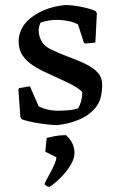

<svg xmlns="http://www.w3.org/2000/svg" viewBox="-20 -485 463 763"><path d="M208 12Q180 12 138 5.5Q96 -1 66 -11L61 -20L53 -130L56 -135L99 -142L134 -62Q151 -54 167 -50Q183 -46 205 -45Q230 -45 253 -47Q276 -49 291 -55Q299 -70 303 -85.5Q307 -101 307 -120Q282 -142 245.5 -158.5Q209 -175 173 -192Q141 -206 114 -223Q87 -240 70.5 -263.5Q54 -287 54 -321Q54 -341 62.5 -362.5Q71 -384 89 -402Q117 -429 156 -445Q195 -461 239 -465Q266 -465 302 -458Q338 -451 360 -441L365 -433L359 -316L319 -312L313 -316L290 -388Q273 -397 253.5 -401Q234 -405 214 -406Q173 -407 141 -395Q137 -386 135 -377Q133 -368 134 -359Q135 -340 145 -321.5Q155 -303 178 -291Q214 -273 251 -259.5Q288 -246 318.5 -231.5Q349 -217 367.5 -197.5Q386 -178 386 -147Q386 -122 380.5 -99Q375 -76 358 -55Q332 -25 291.5 -8.5Q251 8 208 12ZM177 258Q171 258 164 253.5Q157 249 157 247Q157 244 164 231Q171 218 180.5 200.5Q190 183 197 166.5Q204 150 204 140L160 118Q160 114 161.5 101.5Q163 89 164 77.5Q165 66 166 63Q177 60 198 56Q219 52 242 52Q276 82 276 123Q276 145 260.5 171Q245 197 222 220Q199 243 177 258Z"/></svg>

Font: Labrada Medium
Style: Regular
Weight: 500
Designer: Mercedes Jáuregui
Foundry: Omnibus-Type Team
Version: Version 1.000; ttfautohint (v1.8.4.7-5d5b)